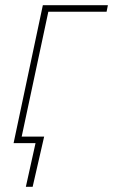

<svg xmlns="http://www.w3.org/2000/svg" viewBox="-20 -548 433 735"><path d="M79 167 116 0H32L144 -528H393L388 -503H165L63 -25H149L105 167Z"/></svg>

Font: Noto Sans Thin
Style: Italic
Weight: 100
Italic angle: -12°
Designer: Monotype Design Team
Foundry: Monotype Imaging Inc.
Version: Version 2.013; ttfautohint (v1.8.4.7-5d5b)